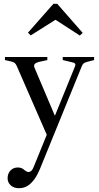

<svg xmlns="http://www.w3.org/2000/svg" viewBox="-20 -731 520 1010"><path d="M79 259Q53 259 36.5 244Q20 229 20 207Q20 182 35 166Q50 150 74 150Q86 150 94.5 154Q103 158 109 164Q115 168 120 171Q125 174 130 174Q146 174 156 150L226 -22L68 -384Q63 -395 57 -400Q51 -405 37 -408L6 -415V-431H229V-415L183 -405Q169 -401 163 -394.5Q157 -388 161 -376L281 -93H257L375 -383Q378 -391 375 -396Q372 -401 357 -404L310 -415V-431H475V-415L440 -406Q427 -403 420.5 -398Q414 -393 410 -382L190 158Q178 187 162.5 209.5Q147 232 127 245.5Q107 259 79 259ZM281 -711 415 -558 400 -544 272 -627 142 -545 127 -559 261 -711Z"/></svg>

Font: Ibarra Real Nova Medium
Style: Regular
Weight: 500
Designer: Jose Maria Ribagorda & Octavio Pardo
Foundry: Jose Maria Ribagorda
Version: Version 2.000